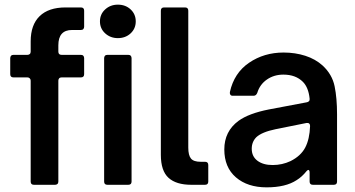

<svg xmlns="http://www.w3.org/2000/svg" viewBox="-20 -795 1529 826"><path d="M126 0Q112 0 112 -14V-448Q112 -454 108 -458Q104 -462 98 -462H38Q24 -462 24 -476V-545Q24 -551 27.5 -555Q31 -559 38 -559H98Q104 -559 108 -562.5Q112 -566 112 -573V-617Q112 -688 150.5 -725.5Q189 -763 262 -763H328Q342 -763 342 -749V-680Q342 -674 338.5 -670Q335 -666 328 -666H290Q231 -666 231 -600V-573Q231 -559 245 -559H328Q335 -559 338.5 -555Q342 -551 342 -545V-476Q342 -462 328 -462H245Q238 -462 234.5 -458Q231 -454 231 -448V-14Q231 -7 227 -3.5Q223 0 217 0ZM442 0Q428 0 428 -14V-545Q428 -551 431.5 -555Q435 -559 442 -559H532Q539 -559 542.5 -555Q546 -551 546 -545V-14Q546 0 532 0ZM410 -703Q410 -734 432.5 -754.5Q455 -775 487 -775Q520 -775 542 -754.5Q564 -734 564 -703Q564 -672 542 -651.5Q520 -631 487 -631Q455 -631 432.5 -651.5Q410 -672 410 -703Z M803 0Q738 0 705 -30Q672 -60 672 -129V-749Q672 -763 686 -763H776Q790 -763 790 -749V-160Q790 -127 801.5 -113Q813 -99 843 -99H862Q876 -99 876 -85V-14Q876 0 862 0Z M945 -152Q945 -230 1006 -275Q1050 -307 1136 -324L1300 -355Q1306 -356 1309.5 -360Q1313 -364 1312 -371Q1307 -419 1283 -443Q1252 -474 1199 -474Q1159 -474 1128.5 -453Q1098 -432 1087 -396Q1082 -383 1071 -383H981Q974 -383 971 -387.5Q968 -392 969 -399Q987 -481 1051.5 -525Q1116 -569 1200 -569Q1250 -569 1293.5 -555Q1337 -541 1368 -513Q1409 -475 1419.5 -424Q1430 -373 1430 -303V-14Q1430 0 1416 0H1326Q1312 0 1312 -14V-52Q1312 -64 1306 -64Q1304 -64 1299 -59Q1279 -34 1256 -20Q1209 11 1127 11Q1045 11 995 -32Q945 -75 945 -152ZM1230 -102Q1274 -124 1293 -160Q1312 -196 1314 -253Q1314 -260 1310 -263.5Q1306 -267 1299 -266L1165 -239Q1107 -227 1083 -205Q1063 -185 1063 -155Q1063 -122 1087.5 -103.5Q1112 -85 1153 -85Q1194 -85 1230 -102Z"/></svg>

Font: Open Sauce Two SemiBold
Style: Regular
Weight: 600
Designer: Alfredo Marco Pradil
Foundry: Creative Sauce Fz LLC
Version: Version 1.477